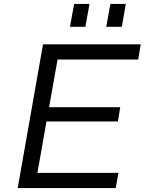

<svg xmlns="http://www.w3.org/2000/svg" viewBox="-20 -954 734 974"><path d="M335 -817.9 356 -934.1H434.1L413.1 -817.9ZM519 -817.9 540 -934.1H618.2L598.1 -817.9ZM69.8 0 198.2 -729H693.8L681.2 -651.9H272L229 -410.2H589.8L578.1 -337.9H215.8L169.9 -77.1H581.1L566.9 0Z"/></svg>

Font: Hubot Sans
Style: Italic
Weight: 400
Italic angle: -10°
Designer: Deni Anggara
Foundry: GitHub
Version: Version 1.001;gftools[0.9.31]